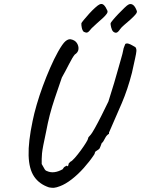

<svg xmlns="http://www.w3.org/2000/svg" viewBox="-20 -875 700 953"><path d="M223 55Q175 39 149.5 1.5Q124 -36 122 -103.5Q120 -171 142 -275Q149 -310 162 -355Q175 -400 192.5 -447.5Q210 -495 229.5 -539.5Q249 -584 268 -618Q291 -659 305 -670.5Q319 -682 331 -680Q352 -676 361.5 -661.5Q371 -647 369.5 -631Q368 -615 351 -604Q340 -591 322.5 -556.5Q305 -522 287 -490Q267 -432 252 -387.5Q237 -343 227 -304Q217 -265 209 -222Q200 -180 195 -154.5Q190 -129 188.5 -113.5Q187 -98 187 -86.5Q187 -75 187 -61Q195 -48 200 -38Q205 -28 213 -26Q230 -18 250 -20.5Q270 -23 291 -35Q296 -45 304 -49Q312 -53 312 -53Q314 -48 316.5 -50.5Q319 -53 320 -57Q319 -61 322 -64.5Q325 -68 329 -72Q337 -75 351.5 -91.5Q366 -108 381 -128.5Q396 -149 406.5 -166Q417 -183 417 -187Q417 -192 421 -196Q425 -200 430 -206Q435 -211 450.5 -238.5Q466 -266 484.5 -303Q503 -340 518 -371Q521 -382 529 -406.5Q537 -431 546.5 -463Q556 -495 565 -527.5Q574 -560 581.5 -585.5Q589 -611 591 -623Q593 -636 597 -644.5Q601 -653 602 -657Q609 -661 618.5 -658Q628 -655 637 -649.5Q646 -644 652 -641Q658 -633 657 -621Q656 -609 650.5 -584.5Q645 -560 635 -514Q614 -432 584.5 -363Q555 -294 521 -217Q521 -217 521 -216.5Q521 -216 521 -211Q509 -204 502 -190Q497 -181 493.5 -174.5Q490 -168 485 -165Q482 -156 479 -149Q476 -142 476 -142Q475 -137 469 -133Q463 -129 457 -125Q452 -123 451 -117Q450 -111 447 -107Q425 -74 396 -41.5Q367 -9 336 15Q305 39 278 49Q260 56 248.5 57Q237 58 223 55ZM396 -717Q389 -723 386 -737Q383 -751 384 -760Q386 -764 397 -777.5Q408 -791 423 -807.5Q438 -824 452.5 -837Q467 -850 474 -853Q486 -859 495.5 -850Q505 -841 513 -822Q516 -815 509 -805.5Q502 -796 489.5 -784.5Q477 -773 462.5 -760.5Q448 -748 435 -735Q428 -727 423 -721Q418 -715 412.5 -713.5Q407 -712 396 -717ZM542 -718Q535 -725 531.5 -740Q528 -755 529 -760Q530 -763 541 -776.5Q552 -790 568 -806.5Q584 -823 598 -836.5Q612 -850 619 -853Q630 -858 640.5 -850.5Q651 -843 659 -821Q662 -814 652 -802.5Q642 -791 627 -777.5Q612 -764 597.5 -752Q583 -740 576 -730Q566 -715 558.5 -713Q551 -711 542 -718Z"/></svg>

Font: Caveat Medium
Style: Regular
Weight: 500
Designer: Pablo Impallari
Foundry: Pablo Impallari
Version: Version 2.000